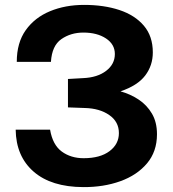

<svg xmlns="http://www.w3.org/2000/svg" viewBox="-20 -753 705 784"><path d="M48.5 -500.5Q48.5 -578.5 85.2 -630Q122 -681.5 184.2 -707.2Q246.5 -733 323.5 -733Q404.5 -733 467.8 -712Q531 -691 567.5 -648Q604 -605 604 -539Q604 -485.5 572.8 -444.5Q541.5 -403.5 472 -380Q512 -369 546 -346.5Q580 -324 600.5 -289Q621 -254 621 -205Q621 -134 580.2 -85.8Q539.5 -37.5 471.2 -13Q403 11.5 320 11Q189.5 10.5 117.5 -52Q45.5 -114.5 44 -223.5H184.5Q195 -161.5 232.2 -134.2Q269.5 -107 321.5 -107Q389 -107 427.2 -135.8Q465.5 -164.5 465.5 -209.5Q465.5 -256 426.2 -283.2Q387 -310.5 326.5 -312L257.5 -314.5V-430.5L319.5 -434Q378 -436.5 413.5 -463.8Q449 -491 449 -532.5Q449 -572 412.8 -596Q376.5 -620 320.5 -620Q269 -620 230.5 -593.2Q192 -566.5 188 -500.5Z"/></svg>

Font: Public Sans
Style: Bold
Weight: 700
Designer: The Public Sans project authors (U.S. Web Design System). Libre Franklin designed by Pablo Impallari and Rodrigo Fuenzal
Version: Version 1.008; ttfautohint (v1.8.1) -l 8 -r 50 -G 200 -x 14 